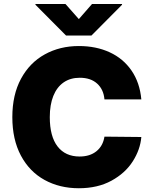

<svg xmlns="http://www.w3.org/2000/svg" viewBox="-20 -952 784 981"><path d="M387.7 -554.7Q339.4 -554.7 304.9 -530.8Q270.5 -506.8 252.4 -461.7Q234.4 -416.5 234.4 -353.5Q234.4 -254.9 274.2 -203.6Q314 -152.3 386.7 -152.3Q439.5 -152.3 472.9 -179.4Q506.3 -206.5 513.7 -253.9L702.1 -252Q696.8 -188 658.4 -127.7Q620.1 -67.4 549.6 -28.8Q479 9.8 382.8 9.8Q284.7 9.8 207.5 -32.7Q130.4 -75.2 86.7 -157.2Q43 -239.3 43 -353.5Q43 -467.8 87.4 -549.8Q131.8 -631.8 209 -674.3Q286.1 -716.8 382.8 -716.8Q471.2 -716.8 540.5 -684.8Q609.9 -652.8 652.1 -591.3Q694.3 -529.8 702.1 -444.3H513.7Q509.3 -495.1 476.3 -524.9Q443.4 -554.7 387.7 -554.7ZM382.8 -854.5 450.2 -931.6H603.5V-927.7L447.3 -770.5H317.4L161.1 -927.7V-931.6H314.5Z"/></svg>

Font: Pretendard Std Black
Style: Regular
Weight: 900
Designer: Base glyphs from Inter by Rasmus Andersson; Hangeul glyphs from Noto Sans CJK(Source Han Sans) by Jang Soo-young and Kan
Foundry: Kil Hyung-jin
Version: Version 1.309